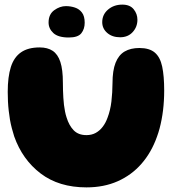

<svg xmlns="http://www.w3.org/2000/svg" viewBox="-20 -792 782 832"><path d="M354.5 20Q235.5 20 156.2 -40.2Q77 -100.5 41.5 -201Q36 -218.5 31.2 -236.5Q26.5 -254.5 23.2 -273.2Q20 -292 17.8 -312Q15.5 -332 14.5 -352.5Q13.5 -373 13.5 -394Q13.5 -459 27 -501.5Q40.5 -544 71 -565.2Q101.5 -586.5 152 -586.5Q186 -586.5 208.2 -571.8Q230.5 -557 241.5 -523.8Q252.5 -490.5 252.5 -434Q252.5 -417.5 253 -400.8Q253.5 -384 254.5 -368.2Q255.5 -352.5 257.2 -337.5Q259 -322.5 261.8 -308.8Q264.5 -295 268.5 -283Q279 -248.5 299.2 -227.5Q319.5 -206.5 354.5 -206.5Q377.5 -206.5 395 -216.2Q412.5 -226 425.2 -242.8Q438 -259.5 446 -282Q452 -297.5 456.2 -315.2Q460.5 -333 462.8 -352.2Q465 -371.5 466.2 -391.5Q467.5 -411.5 467.5 -431Q467.5 -486.5 480.8 -520Q494 -553.5 520 -568.8Q546 -584 584 -584Q627.5 -584 650.8 -564.2Q674 -544.5 682.8 -503.5Q691.5 -462.5 691.5 -399.5Q691.5 -377 690.2 -355.8Q689 -334.5 686.5 -314Q684 -293.5 680.2 -273.8Q676.5 -254 671.5 -235.2Q666.5 -216.5 660 -199Q636 -131.5 593.2 -82.5Q550.5 -33.5 490.5 -6.8Q430.5 20 354.5 20ZM278 -629.5Q232 -629.5 211.2 -648.8Q190.5 -668 190.5 -694.5Q190.5 -730 215 -747.8Q239.5 -765.5 265.5 -765.5Q286 -765.5 304.8 -759.2Q323.5 -753 335.2 -737.5Q347 -722 347 -693.5Q347 -666.5 332.5 -648Q318 -629.5 278 -629.5ZM500.5 -630.5Q466.5 -630.5 444.8 -649.2Q423 -668 423 -696Q423 -729 448.2 -750.5Q473.5 -772 510 -772Q543 -772 559.2 -752Q575.5 -732 575.5 -706.5Q575.5 -675.5 555 -653Q534.5 -630.5 500.5 -630.5Z"/></svg>

Font: Gluten
Style: Bold
Weight: 700
Designer: Tyler Finck
Foundry: Etcetera Type Company
Version: Version 1.204